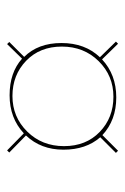

<svg xmlns="http://www.w3.org/2000/svg" viewBox="74 -719 352 540"><g transform="rotate(90 250.0 -449.0)"><path d="M140 -341Q101 -380 101 -446Q101 -512 141 -554L97 -599L103 -605L147 -560Q190 -600 254 -600Q318 -600 360 -561L404 -605L410 -599L366 -555Q401 -515 401 -451.5Q401 -388 361 -346L409 -299L403 -293L355 -340Q312 -300 248 -300Q184 -300 145 -335L104 -293L98 -299ZM252 -592Q193 -592 152 -550.5Q111 -509 111 -447Q111 -385 151 -346.5Q191 -308 250 -308Q309 -308 350 -349.5Q391 -391 391 -453Q391 -515 351 -553.5Q311 -592 252 -592Z"/></g></svg>

Font: Italiana
Style: Regular
Weight: 400
Designer: Santiago Orozco
Foundry: Santiago Orozco
Version: Version 001.001